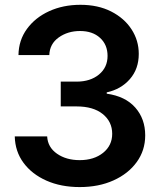

<svg xmlns="http://www.w3.org/2000/svg" viewBox="-20 -757 654 787"><path d="M306.6 9.8Q230 9.8 170.4 -16.6Q110.8 -43 76.4 -89.6Q42 -136.2 40.5 -197.8H173.3Q175.8 -153.3 213.6 -127Q251.5 -100.6 306.6 -100.6Q365.2 -100.6 402.6 -130.6Q439.9 -160.6 439.9 -208.5Q439.9 -258.3 401.1 -289.6Q362.3 -320.8 293.9 -320.8H229V-422.4H293.9Q350.1 -422.4 385.5 -451.4Q420.9 -480.5 420.9 -527.8Q420.9 -573.7 390.1 -601.8Q359.4 -629.9 308.1 -629.9Q257.8 -629.9 220.7 -603.5Q183.6 -577.1 182.1 -531.2H55.7Q56.6 -592.3 90.6 -638.7Q124.5 -685.1 181.6 -711.2Q238.8 -737.3 309.6 -737.3Q381.8 -737.3 435.5 -710Q489.3 -682.6 519 -637Q548.8 -591.3 548.8 -536.1Q548.8 -474.6 512.5 -432.9Q476.1 -391.1 417.5 -378.4V-373Q493.7 -362.3 534.4 -316.2Q575.2 -270 575.2 -202.1Q575.2 -140.6 540.5 -92.8Q505.9 -44.9 445.3 -17.6Q384.8 9.8 306.6 9.8Z"/></svg>

Font: Inter Tight SemiBold
Style: Regular
Weight: 600
Designer: Rasmus Andersson
Foundry: rsms
Version: Version 3.004; ttfautohint (v1.8.4.7-5d5b)